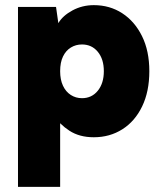

<svg xmlns="http://www.w3.org/2000/svg" viewBox="-20 -527 630 747"><path d="M190 -78H214V200H50V-500H198L207 -437Q224 -466 262 -486.5Q300 -507 345 -507Q407 -507 455.5 -475.5Q504 -444 532.5 -386.5Q561 -329 561 -250Q561 -171 533 -113Q505 -55 456 -24Q407 7 345 7Q289 7 250 -18.5Q211 -44 190 -78ZM384 -250Q384 -297 360.5 -325.5Q337 -354 299 -354Q275 -354 255.5 -342Q236 -330 225 -307Q214 -284 214 -250Q214 -217 225 -193.5Q236 -170 255.5 -157.5Q275 -145 299 -145Q337 -145 360.5 -174Q384 -203 384 -250Z"/></svg>

Font: Albert Sans Black
Style: Regular
Weight: 900
Designer: Andreas Rasmussen
Foundry: a.Foundry
Version: Version 1.025